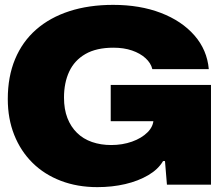

<svg xmlns="http://www.w3.org/2000/svg" viewBox="-20 -759 917 789"><path d="M380 10Q298 10 230 -16Q162 -42 113.5 -90Q65 -138 38.5 -204.5Q12 -271 12 -352Q12 -444 42 -516Q72 -588 128.5 -637.5Q185 -687 265 -713Q345 -739 445 -739Q555 -739 641 -706Q727 -673 779 -613.5Q831 -554 838 -475H606Q600 -500 578 -520Q556 -540 522.5 -551.5Q489 -563 446 -563Q376 -563 331 -537Q286 -511 264.5 -465Q243 -419 243 -358Q243 -310 257 -274Q271 -238 296.5 -213Q322 -188 358 -175.5Q394 -163 437 -163Q483 -163 522.5 -177Q562 -191 586.5 -215.5Q611 -240 611 -271V-294L639 -261H435V-410H847V0H666L658 -97H650Q630 -63 589 -39Q548 -15 494.5 -2.5Q441 10 380 10Z"/></svg>

Font: Mona Sans Expanded Black
Style: Regular
Weight: 900
Width: 7
Designer: Deni Anggara
Foundry: GitHub
Version: Version 2.000